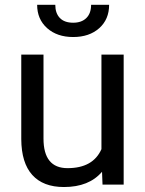

<svg xmlns="http://www.w3.org/2000/svg" viewBox="-20 -750 591 780"><path d="M394.5 -52.2Q341.8 9.8 239.7 9.8Q155.3 9.8 111.1 -39.3Q66.9 -88.4 66.4 -184.6V-528.3H156.7V-187Q156.7 -66.9 254.4 -66.9Q357.9 -66.9 392.1 -144V-528.3H482.4V0H396.5ZM423.3 -730.5Q423.3 -671.4 383.1 -635.5Q342.8 -599.6 277.3 -599.6Q211.9 -599.6 171.4 -635.7Q130.9 -671.9 130.9 -730.5H204.6Q204.6 -696.3 223.1 -677Q241.7 -657.7 277.3 -657.7Q311.5 -657.7 330.8 -676.8Q350.1 -695.8 350.1 -730.5Z"/></svg>

Font: APIMedia Roboto
Style: Regular
Weight: 400
Designer: Google
Version: Version 2.137; 2017